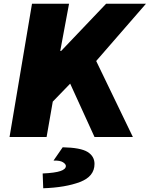

<svg xmlns="http://www.w3.org/2000/svg" viewBox="-20 -732 800 1026"><path d="M151 -712H349L302 -460H307L547 -712H760L494 -406L690 0H485L355 -285L262 -189L229 0H31ZM332 155Q332 145 316.5 135Q301 125 266 126L315 55Q411 57 448 80Q485 103 485 144Q485 211 407.5 240.5Q330 270 211 274L208 195Q274 192 303 182Q332 172 332 155Z"/></svg>

Font: Nebula Sans Black
Style: Regular
Weight: 900
Italic angle: -9°
Designer: Paul D. Hunt for Adobe (as Source Sans)
Foundry: Nebula Entertainment & Broadcasting LLC
Version: Version 1.010